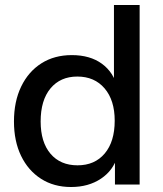

<svg xmlns="http://www.w3.org/2000/svg" viewBox="-20 -740 653 770"><path d="M441 0V-117L451 -114Q435 -57 385 -23.5Q335 10 265 10Q196 10 144.5 -23Q93 -56 64.5 -115Q36 -174 36 -253Q36 -333 65 -393Q94 -453 146 -486Q198 -519 268 -519Q341 -519 388.5 -484.5Q436 -450 451 -388L437 -386V-720H540V0ZM291 -77Q360 -77 400 -124.5Q440 -172 440 -256Q440 -338 399.5 -385.5Q359 -433 290 -433Q222 -433 182.5 -385.5Q143 -338 143 -253Q143 -170 182.5 -123.5Q222 -77 291 -77Z"/></svg>

Font: Instrument Sans Medium
Style: Regular
Weight: 500
Designer: Rodrigo Fuenzalida
Foundry: fragTYPE
Version: Version 1.000;gftools[0.9.28]